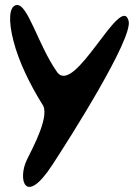

<svg xmlns="http://www.w3.org/2000/svg" viewBox="-20 -720 533 757"><path d="M33 -559C54 -476 100 -384 146 -310C180 -268 111 -141 86 -90C49 -14 78 97 187 -71C250 -167 506 -569 487 -638C457 -750 274 -339 205 -436C129 -544 89 -709 44 -700C15 -694 13 -636 33 -559Z"/></svg>

Font: Carybe
Style: Regular
Weight: 400
Designer: Genilson Lima Santos
Foundry: Genilson Lima Santos
Version: Version 1.010;PS 001.010;hotconv 1.0.70;makeotf.lib2.5.58329